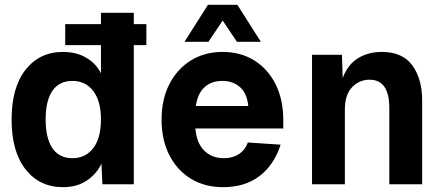

<svg xmlns="http://www.w3.org/2000/svg" viewBox="-20 -763 1840 795"><path d="M241 12Q144 12 86 -61.5Q28 -135 28 -268Q28 -401 86 -474.5Q144 -548 241 -548Q297 -548 338 -523.5Q379 -499 398 -459V-710H534V0H404L400 -85Q380 -43 339.5 -15.5Q299 12 241 12ZM280 -108Q334 -108 366 -149.5Q398 -191 398 -268Q398 -345 366 -386.5Q334 -428 280 -428Q225 -428 197 -387Q169 -346 169 -268Q169 -191 197 -149.5Q225 -108 280 -108ZM250 -576V-663H586V-576Z M904 12Q828 12 771 -22.5Q714 -57 681.5 -120Q649 -183 649 -268Q649 -351 681 -414Q713 -477 770 -512.5Q827 -548 902 -548Q976 -548 1032.5 -513Q1089 -478 1121 -414.5Q1153 -351 1153 -265V-231H789Q794 -171 825.5 -139.5Q857 -108 907 -108Q944 -108 970 -125.5Q996 -143 1006 -173L1142 -164Q1115 -80 1054.5 -34Q994 12 904 12ZM791 -324H1008Q1003 -376 974 -402Q945 -428 901 -428Q855 -428 826.5 -401.5Q798 -375 791 -324ZM744 -590 841 -743H963L1060 -590H961L902 -678L843 -590Z M1272 0V-536H1396L1399 -440Q1420 -496 1462.5 -522Q1505 -548 1561 -548Q1647 -548 1687.5 -492Q1728 -436 1728 -347V0H1592V-316Q1592 -433 1510 -433Q1468 -433 1438 -402Q1408 -371 1408 -310V0Z"/></svg>

Font: Geist Mono
Style: Bold
Weight: 700
Monospace: yes
Designer: Basement.studio, Andrés Briganti, Mateo Zaragoza
Foundry: Basement.studio, Vercel, Andrés Briganti, Guido Ferreyra, Mateo Zaragoza
Version: Version 1.500; ttfautohint (v1.8.4.7-5d5b)